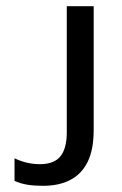

<svg xmlns="http://www.w3.org/2000/svg" viewBox="-20 -592 395 621"><path d="M119 9Q91 9 69 5.5Q47 2 27 -7V-80Q48 -70 68.5 -65.5Q89 -61 109 -61Q155 -61 175.5 -86.5Q196 -112 196 -164V-572H283V-172Q283 -108 263.5 -68.5Q244 -29 207.5 -10Q171 9 119 9Z"/></svg>

Font: hingu115
Style: Book
Weight: 400
Designer: Jelle Bosma - Monotype Design Team
Foundry: Monotype Imaging Inc.
Version: Version 2.003